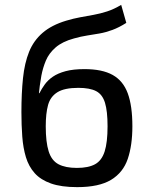

<svg xmlns="http://www.w3.org/2000/svg" viewBox="-20 -757 618 789"><path d="M297 12Q232 12 189.5 -3Q147 -18 122.5 -45.5Q98 -73 86.5 -111Q75 -149 71.5 -196Q68 -243 68 -296Q68 -374 74.5 -436Q81 -498 99.5 -544Q118 -590 155 -622Q192 -654 252 -672Q282 -681 309.5 -686Q337 -691 364.5 -696Q392 -701 420 -710Q448 -719 478 -737L499 -663Q469 -644 442 -634Q415 -624 389.5 -619.5Q364 -615 338 -611Q312 -607 284 -599Q236 -586 208.5 -562Q181 -538 168.5 -508Q156 -478 150 -446Q146 -423 143.5 -404.5Q141 -386 140 -374H142Q151 -392 164 -410Q177 -428 197.5 -442Q218 -456 249.5 -464.5Q281 -473 327 -473Q400 -473 443 -449Q486 -425 505 -373.5Q524 -322 524 -238Q524 -160 505 -104Q486 -48 436.5 -18Q387 12 297 12ZM296 -67Q343 -67 370.5 -82Q398 -97 410 -134.5Q422 -172 422 -238Q422 -300 411.5 -334.5Q401 -369 375 -382.5Q349 -396 302 -396Q245 -396 216 -378Q187 -360 177.5 -325.5Q168 -291 168 -238Q168 -173 180 -135Q192 -97 220.5 -82Q249 -67 296 -67Z"/></svg>

Font: Exo 2 Medium
Style: Regular
Weight: 500
Designer: Natanael Gama
Foundry: Natanael Gama
Version: Version 2.010